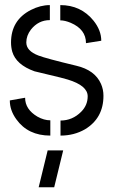

<svg xmlns="http://www.w3.org/2000/svg" viewBox="-20 -541 456 773"><path d="M135.7 212.9 171.9 64.5H234.4L198.2 212.9ZM19.5 -136.7 81.1 -147.5Q81.1 -100.6 130.9 -71.3Q157.2 -56.6 182.6 -56.6V4.9Q92.8 4.9 45.9 -60.5Q19.5 -96.7 19.5 -136.7ZM24.4 -370.1Q24.4 -460 104.5 -501Q142.6 -520.5 180.7 -520.5V-460Q134.8 -460 104.5 -421.9Q85.9 -397.5 85.9 -370.1Q85.9 -335.9 134.8 -317.4Q165 -305.7 287.1 -276.4Q362.3 -258.8 386.7 -203.1Q396.5 -180.7 396.5 -155.3Q396.5 -65.4 322.3 -20.5Q278.3 4.9 223.6 4.9V-55.7Q271.5 -55.7 306.6 -90.8Q333 -117.2 333 -153.3Q333 -196.3 252.9 -220.7Q230.5 -227.5 179.7 -239.3Q138.7 -249 119.1 -253.9Q44.9 -280.3 29.3 -333Q24.4 -350.6 24.4 -370.1ZM222.7 -459V-520.5Q305.7 -520.5 356.4 -458Q387.7 -418.9 387.7 -377L326.2 -367.2Q326.2 -422.9 264.6 -449.2Q241.2 -459 222.7 -459Z"/></svg>

Font: Post No Bills Colombo
Style: Medium
Weight: 600
Designer: Kosala Senevirathne, Siva Puranthara, Lasantha Premarathna, Tharique Azeez
Foundry: Mooniak
Version: Version 1.220 ; ttfautohint (v1.5)